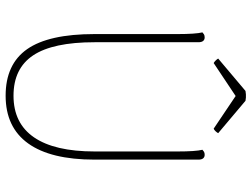

<svg xmlns="http://www.w3.org/2000/svg" viewBox="-126 -756 894 682"><g transform="rotate(90 321.0 -415.0)"><path d="M547 -673V-304Q547 -148 489.5 -68Q432 12 320 12Q208 12 154.5 -64.5Q101 -141 101 -304V-600Q101 -630 99.5 -652.5Q98 -675 95 -687Q98 -690 102 -692.5Q106 -695 113 -695Q121 -695 125.5 -689.5Q130 -684 130 -673V-304Q130 -156 176.5 -86Q223 -16 320 -16Q418 -16 468 -89Q518 -162 518 -304V-600Q518 -630 516.5 -652.5Q515 -675 512 -687Q515 -690 519 -692.5Q523 -695 530 -695Q538 -695 542.5 -689.5Q547 -684 547 -673ZM338 -840 453 -743Q451 -739 446.5 -734Q442 -729 437 -727L321 -805L204 -727Q200 -729 195 -734Q190 -739 188 -743L303 -840Q309 -841 315 -841.5Q321 -842 326.5 -841.5Q332 -841 338 -840Z"/></g></svg>

Font: Arima Thin Thin
Style: Regular
Weight: 250
Version: Version 1.100